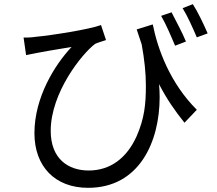

<svg xmlns="http://www.w3.org/2000/svg" viewBox="-20 -839 1040 920"><path d="M855 -800C878 -763 904 -705 923 -660L975 -679C956 -723 928 -782 904 -819ZM871 -640C855 -680 821 -743 802 -780L752 -763C775 -724 800 -665 819 -620ZM635 -698C643 -673 651 -649 659 -626C672 -554 679 -490 679 -429C679 -339 672 -272 635 -187C588 -82 509 -22 405 -22C309 -22 223 -76 223 -212C223 -395 373 -582 436 -629C451 -636 475 -642 488 -647L464 -719C408 -698 230 -670 146 -662C127 -659 108 -659 93 -659L105 -575C177 -590 250 -602 323 -614C242 -528 145 -372 145 -201C145 -42 243 61 402 61C648 61 745 -160 745 -374C745 -395 744 -415 742 -436C779 -364 819 -307 864 -251L923 -313C795 -441 736 -602 712 -722Z"/></svg>

Font: Spoqa Han Sans Neo Regular
Style: Regular
Weight: 400
Designer: [Spoqa Han Sans Neo] Dong-huui Kim  Younghwa Kang  Yujin Lee  [Noto Sans] Ryoko NISHIZUKA  (kana & ideographs); Paul D. 
Foundry: Spoqa (http://www.spoqa-han-sans.com)
Version: Version 1.000